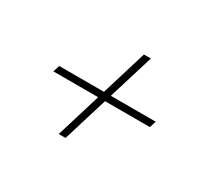

<svg xmlns="http://www.w3.org/2000/svg" viewBox="-85 -554 705 646"><g transform="rotate(30 267.0 -230.5)"><path d="M197 -43 311.5 -418H338.5L223.5 -43ZM84 -242H459L451 -216.5H76Z"/></g></svg>

Font: Newsreader ExtraLight
Style: Italic
Weight: 250
Italic angle: -17°
Designer: Hugues Gentile
Foundry: Production Type
Version: Version 1.003